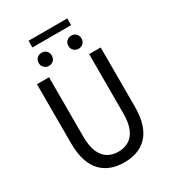

<svg xmlns="http://www.w3.org/2000/svg" viewBox="-217 -1023 1034 1151"><g transform="rotate(-30 300.0 -447.5)"><path d="M300.7 12Q252.5 12 212.2 -2.4Q171.9 -16.8 142.1 -47.5Q112.3 -78.2 95.9 -128Q79.5 -177.7 79.5 -248.2V-656.3H163V-245.9Q163 -178.1 181.2 -137.6Q199.4 -97.2 230.6 -79.3Q261.7 -61.4 300.7 -61.4Q340.7 -61.4 372.2 -79.3Q403.7 -97.2 422.1 -137.6Q440.5 -178.1 440.5 -245.9V-656.3H520.5V-248.2Q520.5 -177.7 504.5 -128Q488.5 -78.2 458.8 -47.5Q429.2 -16.8 389.1 -2.4Q348.9 12 300.7 12ZM197.4 -715.5Q178.1 -715.5 165.1 -728.2Q152.1 -741 152.1 -760.9Q152.1 -780.9 165.1 -793.4Q178.1 -806 197.4 -806Q217.2 -806 229.9 -793.4Q242.6 -780.9 242.6 -760.9Q242.6 -741 229.9 -728.2Q217.2 -715.5 197.4 -715.5ZM402.6 -715.5Q383.4 -715.5 370.4 -728.2Q357.4 -741 357.4 -760.9Q357.4 -780.9 370.4 -793.4Q383.4 -806 402.6 -806Q422.4 -806 435.1 -793.4Q447.9 -780.9 447.9 -760.9Q447.9 -741 435.1 -728.2Q422.4 -715.5 402.6 -715.5ZM166 -860.8V-907.2H434V-860.8Z"/></g></svg>

Font: Source Code Pro ExtraLight
Style: Regular
Weight: 200
Monospace: yes
Designer: Paul D. Hunt, Teo Tuominen
Foundry: Adobe
Version: Version 1.026;hotconv 1.1.0;makeotfexe 2.6.0